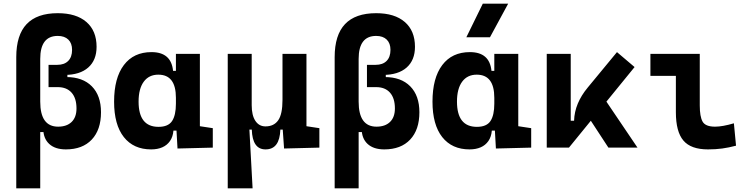

<svg xmlns="http://www.w3.org/2000/svg" viewBox="-20 -815 4142 1060"><path d="M343.8 9.8Q284.2 9.8 251.5 -20.5Q218.8 -50.8 218.8 -105.5L227.5 -85.9H173.8Q69.8 -139.6 69.8 -229.5V-499.5Q69.8 -621.6 127 -681.9Q184.1 -742.2 298.8 -742.2Q400.9 -742.2 457 -693.6Q513.2 -645 513.2 -556.6Q513.2 -482.9 467 -442.1Q420.9 -401.4 336.4 -401.4H248V-457H295.9Q335 -457 356.4 -478.5Q377.9 -500 377.9 -539.6Q377.9 -576.2 357.2 -596.4Q336.4 -616.7 298.8 -616.7Q202.1 -616.7 202.1 -489.7V-253.9Q202.1 -115.7 300.8 -115.7Q348.6 -115.7 375.5 -141.8Q402.3 -168 402.3 -216.3Q402.3 -272.9 375.2 -303.5Q348.1 -334 298.8 -334H248V-389.6H346.2Q436.5 -389.6 487.1 -338.4Q537.6 -287.1 537.6 -195.3Q537.6 -98.6 486.6 -44.4Q435.5 9.8 343.8 9.8ZM69.8 224.6V-384.8H202.1V224.6ZM248 -370.1V-418H352.1V-370.1Z M814.5 9.8Q717.3 9.8 663.6 -58.3Q609.9 -126.5 609.9 -253.9Q609.9 -384.3 663.8 -455.8Q717.8 -527.3 816.4 -527.3Q870.6 -527.3 900.4 -501.7Q930.2 -476.1 935.5 -423.8H981.4L951.2 -274.9Q951.2 -338.9 927 -370.8Q902.8 -402.8 854 -402.8Q802.2 -402.8 773.7 -364Q745.1 -325.2 745.1 -253.9Q745.1 -114.7 855 -114.7Q908.7 -114.7 929.9 -146.7Q951.2 -178.7 951.2 -242.7V-267.1L986.3 -93.8H937.5Q934.6 -59.6 918.5 -36.4Q902.3 -13.2 876 -1.7Q849.6 9.8 814.5 9.8ZM960 4.9 951.2 -151.9V-254.4H1083.5V-118.2L1154.8 -107.4V0ZM951.2 -211.4V-517.6H1083.5V-212.4Z M1445.8 9.8Q1373.5 9.8 1370.1 -99.6H1338.4L1237.3 -175.8V-517.6H1369.6V-234.4Q1369.6 -178.2 1389.9 -147.7Q1410.2 -117.2 1445.8 -117.2Q1492.2 -117.2 1515.9 -150.9Q1539.6 -184.6 1539.6 -263.7L1562 -99.6H1527.8Q1525.9 -44.9 1505.6 -17.6Q1485.4 9.8 1445.8 9.8ZM1237.3 224.6V-210L1356 -115.7L1374.5 224.6ZM1548.3 4.9 1539.6 -119.1V-234.4H1671.9V-118.2L1743.2 -107.4V0ZM1539.6 -146.5V-517.6H1671.9V-175.8Z M2101.6 9.8Q2042 9.8 2009.3 -20.5Q1976.6 -50.8 1976.6 -105.5L1985.4 -85.9H1931.6Q1827.6 -139.6 1827.6 -229.5V-499.5Q1827.6 -621.6 1884.8 -681.9Q1941.9 -742.2 2056.6 -742.2Q2158.7 -742.2 2214.8 -693.6Q2271 -645 2271 -556.6Q2271 -482.9 2224.9 -442.1Q2178.7 -401.4 2094.2 -401.4H2005.9V-457H2053.7Q2092.8 -457 2114.3 -478.5Q2135.7 -500 2135.7 -539.6Q2135.7 -576.2 2115 -596.4Q2094.2 -616.7 2056.6 -616.7Q1960 -616.7 1960 -489.7V-253.9Q1960 -115.7 2058.6 -115.7Q2106.4 -115.7 2133.3 -141.8Q2160.2 -168 2160.2 -216.3Q2160.2 -272.9 2133.1 -303.5Q2106 -334 2056.6 -334H2005.9V-389.6H2104Q2194.3 -389.6 2244.9 -338.4Q2295.4 -287.1 2295.4 -195.3Q2295.4 -98.6 2244.4 -44.4Q2193.4 9.8 2101.6 9.8ZM1827.6 224.6V-384.8H1960V224.6ZM2005.9 -370.1V-418H2109.9V-370.1Z M2572.3 9.8Q2475.1 9.8 2421.4 -58.3Q2367.7 -126.5 2367.7 -253.9Q2367.7 -384.3 2421.6 -455.8Q2475.6 -527.3 2574.2 -527.3Q2628.4 -527.3 2658.2 -501.7Q2688 -476.1 2693.4 -423.8H2739.3L2709 -274.9Q2709 -338.9 2684.8 -370.8Q2660.6 -402.8 2611.8 -402.8Q2560.1 -402.8 2531.5 -364Q2502.9 -325.2 2502.9 -253.9Q2502.9 -114.7 2612.8 -114.7Q2666.5 -114.7 2687.7 -146.7Q2709 -178.7 2709 -242.7V-267.1L2744.1 -93.8H2695.3Q2692.4 -59.6 2676.3 -36.4Q2660.2 -13.2 2633.8 -1.7Q2607.4 9.8 2572.3 9.8ZM2717.8 4.9 2709 -151.9V-254.4H2841.3V-118.2L2912.6 -107.4V0ZM2709 -211.4V-517.6H2841.3V-212.4ZM2554.7 -609.4 2645.5 -794.9H2785.6L2685.1 -609.4Z M3121.1 0 3102.5 -148.4H3149.4Q3150.9 -197.3 3169.9 -242.9Q3189 -288.6 3224.6 -331.5L3386.2 -527.3L3483.4 -444.8ZM2998.5 0V-517.6H3130.9V-52.2L3121.1 0ZM3338.9 0 3189.5 -228.5 3298.8 -296.9 3499.5 0Z M3888.7 9.8Q3794.4 9.8 3752.9 -39.1Q3711.4 -87.9 3711.4 -195.3V-517.6H3843.3V-232.9Q3843.3 -171.4 3858.9 -143.6Q3874.5 -115.7 3927.7 -115.7Q3968.8 -115.7 4031.7 -134.3L4043.5 -10.7Q4003.4 0 3967 4.9Q3930.7 9.8 3888.7 9.8ZM3570.8 -396V-517.6H3734.4V-396Z"/></svg>

Font: Cascadia Mono
Style: Regular
Weight: 400
Monospace: yes
Designer: Aaron Bell
Foundry: Saja Typeworks
Version: Version 2404.023